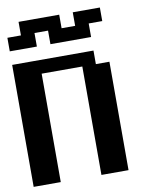

<svg xmlns="http://www.w3.org/2000/svg" viewBox="-84 -811 669 872"><g transform="rotate(-10 250.0 -375.0)"><path d="M0 -687.5H62.5V-750H250V-687.5H312.5V-750H437.5V-687.5H375V-625H187.5V-687.5H125V-625H0ZM0 -562.5H375V-500H437.5V0H312.5V-500H125V0H0Z"/></g></svg>

Font: NeoDunggeunmo
Style: Regular
Weight: 400
Monospace: yes
Version: Version 1.600